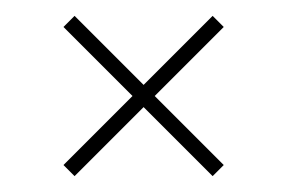

<svg xmlns="http://www.w3.org/2000/svg" viewBox="-20 -526 362 242"><path d="M74 -304 60 -318 147 -405 60 -492 74 -506 161 -419 248 -506 262 -492 175 -405 262 -318 248 -304 161 -391Z"/></svg>

Font: Big Shoulders Display SC Thin
Style: Regular
Weight: 100
Designer: Patric King
Foundry: XO Type Co
Version: Version 2.002